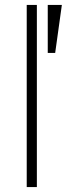

<svg xmlns="http://www.w3.org/2000/svg" viewBox="-20 -756 270 776"><path d="M203 -542H173V-736H230ZM88 0V-736H129V0Z"/></svg>

Font: Muli ExtraLight
Style: Regular
Weight: 250
Designer: Vernon Adams
Foundry: Vernon Adams
Version: Version 2.100; ttfautohint (v1.8.1.43-b0c9)